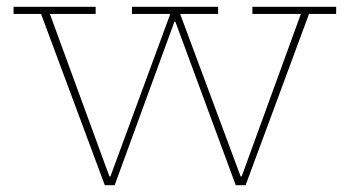

<svg xmlns="http://www.w3.org/2000/svg" viewBox="-20 -546 1031 566"><path d="M724 -526H971V-505H891L704 0H675L487 -509L507 -482H483L504 -509L318 0H289L101 -505H20V-526H262V-505H127L312 0L291 -26H316L296 0L482 -505H369V-526H623V-505H511L699 0L678 -26H702L683 0L867 -505H724Z"/></svg>

Font: Hepta Slab ExtraLight ExtraLight
Style: Regular
Weight: 250
Version: Version 1.102